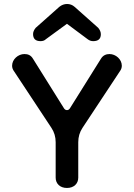

<svg xmlns="http://www.w3.org/2000/svg" viewBox="-20 -916 664 952"><path d="M181 -712C192 -712 201 -715 208 -722L312 -798L414 -722C423 -715 432 -712 442 -712C467 -712 480 -723 480 -746C480 -757 476 -767 467 -778L350 -882C329 -901 297 -901 274 -882L157 -778C148 -767 144 -757 144 -747C144 -724 156 -712 181 -712ZM312 16C347 16 368 -6 368 -35V-211C368 -237 375 -261 389 -282L574 -562C581 -571 584 -581 584 -590C584 -622 554 -648 523 -648C508 -648 491 -643 480 -624L328 -381C324 -374 319 -370 312 -370C305 -370 300 -374 296 -381L144 -624C133 -643 118 -648 101 -648C70 -648 40 -622 40 -590C40 -581 43 -571 50 -562L235 -282C249 -261 256 -237 256 -211V-35C256 -6 277 16 312 16Z"/></svg>

Font: Dongle
Style: Regular
Weight: 400
Designer: Yanghee Ryu
Foundry: Yanghee Ryu
Version: Version 2.000